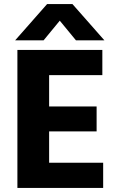

<svg xmlns="http://www.w3.org/2000/svg" viewBox="-20 -918 584 938"><path d="M193 -721H54L210 -898H334L490 -721H351L272 -817ZM484 0H65V-674H480V-551H220V-398H452V-276H220V-123H484Z"/></svg>

Font: Hind Vadodara
Style: Bold
Weight: 700
Designer: Hitesh Malaviya
Foundry: Indian Type Foundry
Version: Version 0.702;PS 1.0;hotconv 1.0.81;makeotf.lib2.5.63406